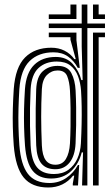

<svg xmlns="http://www.w3.org/2000/svg" viewBox="-20 -820 489 849"><path d="M193.4 9.1Q121 9.1 84.9 -34.9Q48.7 -78.9 40.8 -176.9Q37.7 -218.9 36.7 -259Q35.7 -299.2 36.8 -340.3Q37.9 -381.4 40.8 -426.2Q47.9 -523.1 90.9 -566Q133.9 -609 206.9 -609Q239 -609 264.8 -596.1Q290.7 -583.3 309 -558.5H315L291.5 -644.2V-655.6H195.7V-675.7H318V-642.4L332.7 -519.9L323.7 -520.1Q306.9 -551.7 280.5 -570.2Q254.2 -588.7 216.6 -588.7Q150.7 -588.7 111.2 -550.2Q71.7 -511.6 65.6 -426Q62.9 -382.3 61.8 -341.4Q60.7 -300.6 61.7 -260.3Q62.6 -220.1 65.6 -177.8Q72.3 -91.9 103.3 -51.4Q134.3 -10.8 198.9 -10.8Q240.3 -10.8 272.7 -32.9Q305.2 -54.9 324.6 -90.4H330.2L324.9 0H301.9L301.9 -8.4L308.2 -43.3H303.1Q283.5 -18.1 255.5 -4.5Q227.6 9.1 193.4 9.1ZM391.2 0V-675.7H444.2V-655.6H416.2V0ZM342.9 0 347.2 -146 341.5 -146.2Q328.8 -95.7 294.2 -63.1Q259.7 -30.6 205.8 -30.6Q152.1 -30.6 124.4 -64.9Q96.6 -99.2 90.5 -176.8Q87.5 -218.4 86.5 -258.2Q85.5 -298 86.4 -339.1Q87.4 -380.2 90.3 -425.7Q95.6 -498.5 131.3 -533.3Q166.9 -568.2 226.8 -568.2Q273.4 -568.2 301.3 -537.6Q329.3 -507 339.7 -465.9H345.5L341.3 -613.8V-695.8H195.7V-716H341.3V-800H366.3V-716H444.2V-695.8H366.3V0ZM218.6 -50.5Q256.6 -50.5 282.3 -69Q307.9 -87.4 321.8 -118.1Q335.7 -148.8 337.7 -185.8Q340.1 -230.9 340.9 -271.8Q341.8 -312.7 341.1 -349.6Q340.5 -386.4 338.4 -419Q335.8 -454.2 324.9 -483.4Q313.9 -512.7 291.4 -530.3Q268.8 -547.9 231.1 -547.9Q181 -547.9 150 -518.9Q119 -489.9 115.4 -425.4Q113.4 -382.4 112.7 -342.9Q112.1 -303.4 112.7 -263Q113.4 -222.6 115.4 -177.3Q118.8 -110.9 143.2 -80.7Q167.7 -50.5 218.6 -50.5ZM224.9 -71.7Q184.4 -71.7 163.6 -96.2Q142.7 -120.7 140.1 -177Q138.5 -219.1 137.9 -259.5Q137.3 -299.8 137.9 -340.7Q138.6 -381.6 140.1 -425.1Q142.5 -480.8 169 -504.7Q195.6 -528.7 234.6 -528.7Q279 -528.7 295.5 -496.9Q312.1 -465 314.3 -419.6Q316.2 -383.2 316.7 -344.8Q317.3 -306.5 316.7 -266.7Q316 -226.9 314.2 -185.9Q311.5 -131.1 287.8 -101.4Q264.1 -71.7 224.9 -71.7ZM225 -91.6Q255.9 -91.6 271.3 -116.9Q286.7 -142.2 289.4 -185.9Q291.3 -221.4 291.9 -261.2Q292.5 -300.9 292 -341.4Q291.4 -381.8 289.4 -419.5Q287.3 -458.2 277.1 -483.3Q267 -508.4 234.7 -508.4Q207.8 -508.4 187.5 -488.3Q167.3 -468.2 165.1 -426Q162 -362.4 162.1 -303.4Q162.2 -244.5 165.1 -176.7Q167.3 -132.3 181.9 -112Q196.5 -91.6 225 -91.6ZM195.7 -736.1V-756.2H291.5V-800H318V-736.1ZM391.2 -736.1V-800H416.2V-756.2H444.2V-736.1Z"/></svg>

Font: Big Shoulders Inline Display SC Thin
Style: Regular
Weight: 100
Designer: Patric King
Foundry: XO Type Co
Version: Version 2.002